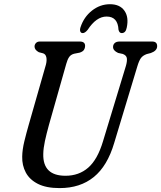

<svg xmlns="http://www.w3.org/2000/svg" viewBox="-20 -902 784 934"><path d="M481 -214.5 592.5 -581.5Q599 -604 597.2 -618.2Q595.5 -632.5 577.5 -639.5L554.5 -644.5Q529.5 -656 530 -674Q530 -685 538 -692.5Q546 -700 562 -700H720Q744.5 -700 744.5 -677.5Q744.5 -655 713.5 -644L694 -639Q674.5 -632 665.2 -619Q656 -606 648 -579L535.5 -206.5Q502.5 -94.5 436.2 -40.8Q370 13 270 13Q205 13 164.5 -7.5Q124 -28 105.5 -62.8Q87 -97.5 88 -140Q88.5 -174 98.5 -215Q108.5 -256 119.5 -294L203.5 -588Q208.5 -608 205.5 -623Q202.5 -638 190 -642.5L169 -648Q147.5 -659.5 148 -676.5Q148.5 -686 155.2 -693Q162 -700 174 -700H368Q394.5 -700 394 -678Q394 -668 388.5 -659.5Q383 -651 368 -646L340 -640.5Q324 -636 316 -624Q308 -612 302.5 -592L218 -294Q206 -250.5 198.5 -215.8Q191 -181 190.5 -153Q188 -47 298.5 -47Q364 -47 409.2 -86.5Q454.5 -126 481 -214.5ZM498.5 -821.5Q448.5 -821.5 406.5 -757Q393.5 -741 382.5 -741Q374 -741 370.8 -748.5Q367.5 -756 371.5 -769Q388 -819.5 427.5 -850.5Q467 -881.5 515 -881.5Q563 -881.5 585.2 -850Q607.5 -818.5 596.5 -767.5Q591.5 -741 572 -741Q560.5 -741 556.5 -757Q553.5 -821.5 498.5 -821.5Z"/></svg>

Font: Fraunces 144pt SuperSoft
Style: Italic
Weight: 400
Italic angle: -16°
Version: Version 1.000;[b76b70a41]